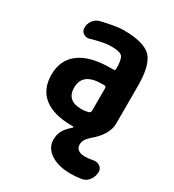

<svg xmlns="http://www.w3.org/2000/svg" viewBox="-181 -632 863 954"><g transform="rotate(30 250.0 -155.0)"><path d="M309.6 -106.4V-234.4Q309.6 -245.1 298.8 -245.1H285.2Q174.8 -245.1 174.8 -160.2Q174.8 -85 259.8 -85Q279.3 -85 299.8 -90.8Q309.6 -94.7 309.6 -106.4ZM436.5 105.5Q456.1 100.6 473.1 111.3Q490.2 122.1 490.2 141.6Q490.2 168 474.6 189.5Q459 210.9 433.6 214.8Q401.4 219.7 375 219.7Q300.8 219.7 257.8 190.4Q214.8 161.1 214.8 115.2Q214.8 86.9 226.1 64.9Q237.3 43 267.6 16.6Q271.5 13.7 268.6 10.7Q267.6 9.8 265.6 9.8H259.8Q154.3 9.8 99.6 -33.7Q44.9 -77.1 44.9 -160.2Q44.9 -244.1 105.5 -289.6Q166 -335 285.2 -335H298.8Q309.6 -335 309.6 -345.7Q309.6 -396.5 297.4 -413.1Q285.2 -429.7 235.4 -429.7Q190.4 -429.7 119.1 -408.2Q101.6 -403.3 85.9 -413.6Q70.3 -423.8 70.3 -443.4Q70.3 -466.8 84 -485.4Q97.7 -503.9 120.1 -509.8Q200.2 -529.3 245.1 -530.3Q362.3 -530.3 403.8 -487.8Q445.3 -445.3 445.3 -325.2V-110.4Q445.3 -44.9 370.1 16.6Q339.8 43 339.8 70.3Q339.8 110.4 394.5 110.4Q413.1 110.4 436.5 105.5Z"/></g></svg>

Font: Rounded-X Mgen+ 1mn bold
Style: Bold
Weight: 700
Designer: [Source Han Sans]
Ryoko NISHIZUKA  (kana & ideographs); Paul D. Hunt (Latin, Greek & Cyrillic); Wenlong ZHANG  (bopomofo
Version: Version 1.059.20150602